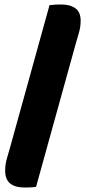

<svg xmlns="http://www.w3.org/2000/svg" viewBox="-20 -728 383 857"><path d="M141 106Q127 108 114 108.5Q101 109 90 109Q48 109 25.5 91Q3 73 3 33Q3 6 11 -21.5Q19 -49 25 -70L201 -705Q216 -707 229 -707.5Q242 -708 253 -708Q293 -708 316.5 -691Q340 -674 340 -636Q340 -607 332 -581Q324 -555 317 -529Z"/></svg>

Font: Baloo Bhai
Style: Regular
Weight: 400
Designer: Supriya Tembe, Noopur Datye and Ek Type
Foundry: Ek Type
Version: Version 1.100;PS 1.000;hotconv 1.0.88;makeotf.lib2.5.647800;